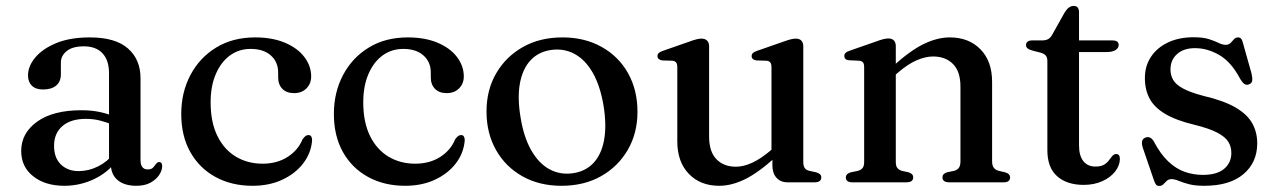

<svg xmlns="http://www.w3.org/2000/svg" viewBox="-20 -602 4212 634"><path d="M346 -61V-70.5L340 -73.5V-359.5Q340 -403 318.5 -426Q297 -449 257 -449Q219 -449 200 -433.2Q181 -417.5 181 -395.5V-356.5Q181 -332.5 165.5 -319.5Q150 -306.5 122 -306.5Q98 -306.5 85.2 -319Q72.5 -331.5 72.5 -353Q72.5 -383.5 96.5 -412.2Q120.5 -441 166 -459.8Q211.5 -478.5 276.5 -478.5Q361 -478.5 402.5 -442Q444 -405.5 444 -344V-74Q444 -57.5 450.2 -50Q456.5 -42.5 467 -42.5Q479.5 -42.5 485 -48.2Q490.5 -54 494 -59.5Q496.5 -62.5 499.2 -64.8Q502 -67 505.5 -67Q510.5 -67 513 -63.5Q515.5 -60 515.5 -53.5Q515.5 -39.5 505.8 -24.5Q496 -9.5 477.2 1Q458.5 11.5 430 11.5Q391 11.5 368.5 -7.2Q346 -26 346 -61ZM50 -103.5Q50 -162.5 102.5 -200.2Q155 -238 249 -238Q283 -238 311.2 -231.8Q339.5 -225.5 361 -215.5L353.5 -189.5Q332.5 -198 310.8 -203.8Q289 -209.5 263.5 -209.5Q214 -209.5 186.2 -185.8Q158.5 -162 158.5 -120.5Q158.5 -80.5 181.2 -58.8Q204 -37 239.5 -37Q272.5 -37 303.2 -52.2Q334 -67.5 356 -95L366 -72.5Q337 -32.5 290.5 -10.5Q244 11.5 192.5 11.5Q129.5 11.5 89.8 -19.8Q50 -51 50 -103.5Z M1007.5 -349.5Q1007.5 -326 992 -310.2Q976.5 -294.5 951 -294.5Q926 -294.5 912.2 -308.8Q898.5 -323 898.5 -346.5V-362.5Q898.5 -397.5 874.2 -419Q850 -440.5 807.5 -440.5Q769 -440.5 739.2 -418.8Q709.5 -397 692.5 -357.2Q675.5 -317.5 675.5 -264Q675.5 -198.5 697.8 -153.2Q720 -108 758.8 -84.8Q797.5 -61.5 847 -61.5Q894.5 -61.5 929.2 -83.5Q964 -105.5 979 -142Q985 -150 989.2 -153Q993.5 -156 998.5 -156Q1005.5 -156 1008.2 -150.5Q1011 -145 1010.5 -137.5Q1007 -96 981 -62.2Q955 -28.5 912 -8.5Q869 11.5 814 11.5Q744.5 11.5 691.2 -17.8Q638 -47 608.2 -100.2Q578.5 -153.5 578.5 -225.5Q578.5 -297 608.8 -354.2Q639 -411.5 693.8 -445Q748.5 -478.5 822.5 -478.5Q879.5 -478.5 921.2 -460.8Q963 -443 985.2 -413.5Q1007.5 -384 1007.5 -349.5Z M1511.5 -349.5Q1511.5 -326 1496 -310.2Q1480.5 -294.5 1455 -294.5Q1430 -294.5 1416.2 -308.8Q1402.5 -323 1402.5 -346.5V-362.5Q1402.5 -397.5 1378.2 -419Q1354 -440.5 1311.5 -440.5Q1273 -440.5 1243.2 -418.8Q1213.5 -397 1196.5 -357.2Q1179.5 -317.5 1179.5 -264Q1179.5 -198.5 1201.8 -153.2Q1224 -108 1262.8 -84.8Q1301.5 -61.5 1351 -61.5Q1398.5 -61.5 1433.2 -83.5Q1468 -105.5 1483 -142Q1489 -150 1493.2 -153Q1497.5 -156 1502.5 -156Q1509.5 -156 1512.2 -150.5Q1515 -145 1514.5 -137.5Q1511 -96 1485 -62.2Q1459 -28.5 1416 -8.5Q1373 11.5 1318 11.5Q1248.5 11.5 1195.2 -17.8Q1142 -47 1112.2 -100.2Q1082.5 -153.5 1082.5 -225.5Q1082.5 -297 1112.8 -354.2Q1143 -411.5 1197.8 -445Q1252.5 -478.5 1326.5 -478.5Q1383.5 -478.5 1425.2 -460.8Q1467 -443 1489.2 -413.5Q1511.5 -384 1511.5 -349.5Z M1837.5 -478.5Q1910.5 -478.5 1966.5 -447.2Q2022.5 -416 2053.8 -360.5Q2085 -305 2085 -232.5Q2085 -162.5 2053 -107.2Q2021 -52 1964.8 -20.2Q1908.5 11.5 1834 11.5Q1761 11.5 1705.2 -19.8Q1649.5 -51 1618 -106.5Q1586.5 -162 1586.5 -234Q1586.5 -305 1618.5 -360Q1650.5 -415 1706.8 -446.8Q1763 -478.5 1837.5 -478.5ZM1872 -30Q1913.5 -36 1939.8 -64Q1966 -92 1974.8 -140Q1983.5 -188 1973 -253Q1962 -318.5 1937.5 -361.5Q1913 -404.5 1877.5 -423.8Q1842 -443 1799.5 -437Q1758 -431 1731.8 -402.8Q1705.5 -374.5 1696.8 -326.8Q1688 -279 1699 -214Q1709.5 -149 1734.2 -105.8Q1759 -62.5 1794.2 -43.2Q1829.5 -24 1872 -30Z M2530.5 -56.5V-90L2527.5 -93V-379.5Q2527.5 -390.5 2523.8 -395.5Q2520 -400.5 2511.5 -401.5L2477.5 -402.5Q2469.5 -404 2465.8 -407.5Q2462 -411 2462 -416.5Q2462 -423 2466.2 -427Q2470.5 -431 2481 -434.5L2565.5 -464Q2581 -469.5 2590.5 -472Q2600 -474.5 2607.5 -474.5Q2620 -474.5 2626.2 -467.8Q2632.5 -461 2632.5 -449.5V-67.5Q2632.5 -54 2637.2 -47.2Q2642 -40.5 2652 -38L2675 -33Q2683.5 -30.5 2687.8 -26.5Q2692 -22.5 2692 -16Q2692 -8.5 2686.5 -4.2Q2681 0 2670 0H2580.5Q2557.5 0 2544 -15Q2530.5 -30 2530.5 -56.5ZM2216.5 -135.5V-379.5Q2216.5 -390.5 2212.8 -395.5Q2209 -400.5 2200.5 -401.5L2166.5 -402.5Q2158.5 -404 2154.8 -407.5Q2151 -411 2151 -416.5Q2151 -423 2155.2 -427Q2159.5 -431 2170 -434.5L2254.5 -464Q2270.5 -470 2280 -472.2Q2289.5 -474.5 2296 -474.5Q2308.5 -474.5 2315 -467.8Q2321.5 -461 2321.5 -449.5V-151.5Q2321.5 -101 2345.8 -76.2Q2370 -51.5 2410 -51.5Q2435 -51.5 2463.5 -64.5Q2492 -77.5 2524.5 -105L2545.5 -123L2564.5 -104L2543 -85Q2484 -31.5 2439.8 -10Q2395.5 11.5 2355 11.5Q2292.5 11.5 2254.5 -28Q2216.5 -67.5 2216.5 -135.5Z M2938 -449.5V-67.5Q2938 -54 2943 -47.5Q2948 -41 2957.5 -38L2980.5 -33Q2995.5 -28 2995.5 -16.5Q2995.5 0 2973 0H2794.5Q2783.5 0 2778.2 -4.2Q2773 -8.5 2773 -16Q2773 -22 2777 -26.2Q2781 -30.5 2789.5 -33L2813.5 -38Q2823.5 -41 2828.5 -47.5Q2833.5 -54 2833.5 -67V-380Q2833.5 -391 2829.8 -395.8Q2826 -400.5 2817.5 -401.5L2783.5 -403Q2775 -404 2771.5 -407.5Q2768 -411 2768 -417Q2768 -423 2772 -427.2Q2776 -431.5 2787 -435L2871.5 -464.5Q2886.5 -470 2896 -472.5Q2905.5 -475 2913.5 -475Q2925.5 -475 2931.8 -468.2Q2938 -461.5 2938 -449.5ZM2924 -344 2905 -363 2927 -382Q2986 -435.5 3030.8 -457Q3075.5 -478.5 3116.5 -478.5Q3179 -478.5 3217.5 -439.2Q3256 -400 3256 -332V-69.5Q3256 -55 3261.8 -47.8Q3267.5 -40.5 3277.5 -38L3299 -33Q3307.5 -30.5 3311.5 -26.2Q3315.5 -22 3315.5 -16Q3315.5 -8.5 3310.2 -4.2Q3305 0 3294 0H3114.5Q3092 0 3092 -16.5Q3092 -28 3107 -33L3131 -38Q3141.5 -41 3146.5 -48.2Q3151.5 -55.5 3151.5 -69.5V-316Q3151.5 -366 3126.8 -390.8Q3102 -415.5 3061 -415.5Q3036 -415.5 3007 -403Q2978 -390.5 2945.5 -362.5Z M3416.5 -428 3389 -435Q3377 -438.5 3372.5 -442.8Q3368 -447 3368 -453Q3368 -460.5 3373.2 -464.5Q3378.5 -468.5 3387.5 -468.5H3420Q3432.5 -468.5 3440.5 -472.5Q3448.5 -476.5 3454.5 -487.5L3496 -561.5Q3503 -572.5 3510.2 -577.5Q3517.5 -582.5 3525.5 -582.5Q3534 -582.5 3538.5 -577.2Q3543 -572 3543 -562.5V-122.5Q3543 -88 3557.2 -70Q3571.5 -52 3597 -52Q3615 -52 3625.2 -58Q3635.5 -64 3641.2 -72Q3647 -80 3652.2 -86.2Q3657.5 -92.5 3665 -93.5Q3671.5 -93.5 3674.8 -89.5Q3678 -85.5 3678 -77Q3677.5 -55 3662.2 -35.5Q3647 -16 3620 -3.8Q3593 8.5 3558.5 8.5Q3503 8.5 3470.8 -20Q3438.5 -48.5 3438.5 -106V-400Q3438.5 -412 3433.5 -418.2Q3428.5 -424.5 3416.5 -428ZM3496.5 -430V-468.5H3653.5Q3663.5 -468.5 3668.8 -464.8Q3674 -461 3674 -453.5Q3674 -443.5 3663.8 -436.8Q3653.5 -430 3631.5 -430Z M3926 -443Q3888.5 -443 3866.8 -423.5Q3845 -404 3845 -372.5Q3845 -353.5 3854 -338Q3863 -322.5 3886.5 -309.8Q3910 -297 3953.5 -285.5Q4022 -269.5 4060.8 -246.5Q4099.5 -223.5 4115.5 -194Q4131.5 -164.5 4131.5 -129Q4131.5 -65.5 4086 -27Q4040.5 11.5 3956.5 11.5Q3925.5 11.5 3905.2 6Q3885 0.5 3871.8 -5Q3858.5 -10.5 3848.5 -10.5Q3839 -10.5 3833 -5Q3827 0.5 3821.8 6.2Q3816.5 12 3808 12Q3801 12 3797.5 7.8Q3794 3.5 3790.5 -6.5L3754 -113Q3749.5 -126.5 3751.2 -135.2Q3753 -144 3762 -147.5Q3771 -151 3777.8 -147.5Q3784.5 -144 3790 -135Q3812 -93 3837.8 -68.8Q3863.5 -44.5 3892.2 -34.5Q3921 -24.5 3951.5 -24.5Q3998.5 -24.5 4022.2 -44.5Q4046 -64.5 4046 -97.5Q4046 -117.5 4036 -133.8Q4026 -150 3999.5 -164Q3973 -178 3924 -190Q3863.5 -204.5 3827.8 -225.8Q3792 -247 3776.2 -276.2Q3760.5 -305.5 3760.5 -344.5Q3760.5 -384 3780.5 -414.2Q3800.5 -444.5 3836.8 -461.8Q3873 -479 3921.5 -479Q3952.5 -479 3972 -472.8Q3991.5 -466.5 4004.2 -460.2Q4017 -454 4027 -454Q4037.5 -454 4043.5 -460.2Q4049.5 -466.5 4054.8 -472.5Q4060 -478.5 4068.5 -478.5Q4074 -478.5 4078 -474.5Q4082 -470.5 4084 -461L4112.5 -360Q4116 -345.5 4115 -336.2Q4114 -327 4104.5 -323.5Q4095.5 -320 4089 -324.8Q4082.5 -329.5 4075.5 -341Q4046.5 -396.5 4007 -419.8Q3967.5 -443 3926 -443Z"/></svg>

Font: Fraunces 20pt
Style: Regular
Weight: 400
Version: Version 1.000;[b76b70a41]